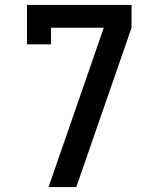

<svg xmlns="http://www.w3.org/2000/svg" viewBox="-20 -755 640 775"><path d="M176 0 399 -643H186V-576H89V-735H511V-643L288 0Z"/></svg>

Font: Iosevka Curly Slab SmBdEx
Style: Regular
Weight: 600
Width: 7
Monospace: yes
Designer: Belleve Invis
Foundry: Belleve Invis
Version: Version 11.1.0; ttfautohint (v1.8.3)